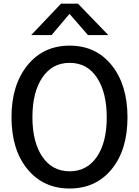

<svg xmlns="http://www.w3.org/2000/svg" viewBox="-20 -1030 772 1067"><path d="M43.9 -378.9Q43.9 -557.6 132.3 -667Q220.7 -776.4 367.2 -776.4Q513.7 -776.4 601.1 -667Q688.5 -557.6 688.5 -377.9Q688.5 -197.3 600.6 -89.8Q512.7 17.6 367.2 17.6Q220.7 17.6 132.3 -90.3Q43.9 -198.2 43.9 -378.9ZM160.2 -378.9Q160.2 -240.2 215.3 -159.2Q270.5 -78.1 367.2 -78.1Q462.9 -78.1 518.1 -158.2Q573.2 -238.3 573.2 -377.9Q573.2 -515.6 519 -598.1Q464.8 -680.7 367.2 -680.7Q270.5 -680.7 215.3 -599.1Q160.2 -517.6 160.2 -378.9ZM153.3 -835 319.3 -1009.8H413.1L582 -835H468.8L366.2 -953.1L266.6 -835Z"/></svg>

Font: Gothic A1 SemiBold
Style: Regular
Weight: 600
Version: Version 2.50